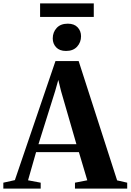

<svg xmlns="http://www.w3.org/2000/svg" viewBox="-60 -1103 764 1123"><path d="M27 -49.5 264.5 -746H400L625 -48L684 -34.5V0H378.5V-34.5L450.5 -48.5L401.5 -213H151L104 -48.5L178 -34.5V0H-40.5V-34.5ZM387 -259.5 297 -570.5 281 -635.5 262.5 -570 165 -259.5ZM325.5 -805Q288.5 -805 268.5 -826.2Q248.5 -847.5 248.5 -878Q248.5 -914.5 271.5 -939.5Q294.5 -964.5 336 -964.5H337Q374 -964.5 394 -943.2Q414 -922 414 -891Q414 -855.5 391 -830.2Q368 -805 326.5 -805ZM488.5 -1083V-1004H174.5V-1083Z"/></svg>

Font: Merriweather 96pt
Style: Bold
Weight: 700
Version: Version 2.100